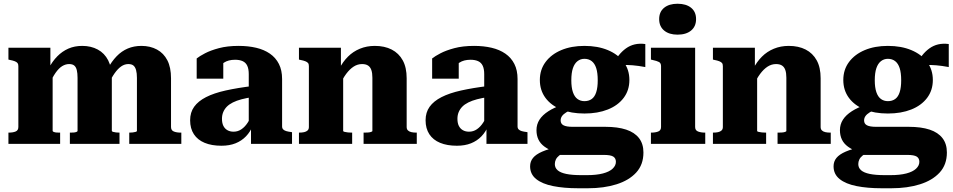

<svg xmlns="http://www.w3.org/2000/svg" viewBox="-20 -768 5090 1025"><path d="M25 0V-60H26Q49 -60 63.5 -66Q78 -72 78 -90V-415Q78 -426 73.5 -431.5Q69 -437 59 -441Q49 -445 33 -448L25 -450V-513H249V-399L261 -402V-69Q261 -66 267.5 -63.5Q274 -61 282.5 -60.5Q291 -60 299 -60H301V0ZM618 0H353V-60H354Q363 -60 372 -60.5Q381 -61 387.5 -63.5Q394 -66 394 -69V-352Q394 -377 390 -393.5Q386 -410 376.5 -418Q367 -426 349 -426Q330 -426 312 -415Q294 -404 276.5 -379Q259 -354 241 -312L239 -401Q259 -440 285.5 -467Q312 -494 345 -508.5Q378 -523 419 -523Q466 -523 502 -503.5Q538 -484 557.5 -446Q577 -408 577 -350V-70Q577 -66 583.5 -64Q590 -62 599.5 -61Q609 -60 617 -60H618ZM948 0H670V-60H672Q680 -60 689 -61Q698 -62 704.5 -64Q711 -66 711 -69V-352Q711 -377 706.5 -393.5Q702 -410 692.5 -418Q683 -426 665 -426Q645 -426 627 -413.5Q609 -401 592 -377Q575 -353 557 -314L555 -401Q576 -440 602.5 -467.5Q629 -495 662 -509Q695 -523 735 -523Q782 -523 818 -503.5Q854 -484 873.5 -446Q893 -408 893 -350V-90Q893 -72 908 -66Q923 -60 945 -60H948Z M1330 -309V-250Q1296 -245 1269.5 -238Q1243 -231 1223 -221Q1203 -211 1190.5 -198Q1178 -185 1171.5 -169Q1165 -153 1165 -134Q1165 -111 1172.5 -96Q1180 -81 1194 -73Q1208 -65 1227 -65Q1250 -65 1269 -78Q1288 -91 1302.5 -113.5Q1317 -136 1329 -168L1331 -100Q1317 -65 1293.5 -40.5Q1270 -16 1237.5 -3Q1205 10 1162 10Q1110 10 1072.5 -5.5Q1035 -21 1015 -51.5Q995 -82 995 -126Q995 -168 1016.5 -198Q1038 -228 1080 -249.5Q1122 -271 1185 -285Q1248 -299 1330 -309ZM1320 0V-99L1308 -97V-372Q1308 -400 1300 -417Q1292 -434 1275.5 -441.5Q1259 -449 1235 -449Q1199 -449 1175.5 -433.5Q1152 -418 1139 -396Q1131 -406 1130 -415Q1129 -424 1133.5 -432.5Q1138 -441 1148 -447Q1158 -453 1172 -455V-348H1030V-456Q1045 -468 1074.5 -483.5Q1104 -499 1149 -511Q1194 -523 1254 -523Q1305 -523 1347.5 -513Q1390 -503 1421 -481.5Q1452 -460 1469 -426.5Q1486 -393 1486 -346V-93Q1486 -83 1492 -77Q1498 -71 1508.5 -68Q1519 -65 1535 -63L1539 -62V0Z M1576 0V-60H1577Q1592 -60 1603.5 -62.5Q1615 -65 1622 -71.5Q1629 -78 1629 -90V-415Q1629 -426 1624.5 -431.5Q1620 -437 1610 -441Q1600 -445 1584 -448L1576 -450V-513H1800V-402H1812V-69Q1812 -66 1819.5 -64Q1827 -62 1837.5 -61Q1848 -60 1857 -60H1860V0ZM2205 0H1921V-60H1922Q1931 -60 1942 -60.5Q1953 -61 1960.5 -63.5Q1968 -66 1968 -69V-353Q1968 -378 1962.5 -394Q1957 -410 1945 -418Q1933 -426 1913 -426Q1889 -426 1868 -412.5Q1847 -399 1828 -373.5Q1809 -348 1792 -309L1790 -399Q1810 -438 1837.5 -465.5Q1865 -493 1901.5 -508Q1938 -523 1981 -523Q2033 -523 2071 -503.5Q2109 -484 2130 -446Q2151 -408 2151 -350V-90Q2151 -78 2158 -71.5Q2165 -65 2176.5 -62.5Q2188 -60 2203 -60H2205Z M2587 -309V-250Q2553 -245 2526.5 -238Q2500 -231 2480 -221Q2460 -211 2447.5 -198Q2435 -185 2428.5 -169Q2422 -153 2422 -134Q2422 -111 2429.5 -96Q2437 -81 2451 -73Q2465 -65 2484 -65Q2507 -65 2526 -78Q2545 -91 2559.5 -113.5Q2574 -136 2586 -168L2588 -100Q2574 -65 2550.5 -40.5Q2527 -16 2494.5 -3Q2462 10 2419 10Q2367 10 2329.5 -5.5Q2292 -21 2272 -51.5Q2252 -82 2252 -126Q2252 -168 2273.5 -198Q2295 -228 2337 -249.5Q2379 -271 2442 -285Q2505 -299 2587 -309ZM2577 0V-99L2565 -97V-372Q2565 -400 2557 -417Q2549 -434 2532.5 -441.5Q2516 -449 2492 -449Q2456 -449 2432.5 -433.5Q2409 -418 2396 -396Q2388 -406 2387 -415Q2386 -424 2390.5 -432.5Q2395 -441 2405 -447Q2415 -453 2429 -455V-348H2287V-456Q2302 -468 2331.5 -483.5Q2361 -499 2406 -511Q2451 -523 2511 -523Q2562 -523 2604.5 -513Q2647 -503 2678 -481.5Q2709 -460 2726 -426.5Q2743 -393 2743 -346V-93Q2743 -83 2749 -77Q2755 -71 2765.5 -68Q2776 -65 2792 -63L2796 -62V0Z M3425 -410Q3388 -417 3357.5 -419.5Q3327 -422 3304.5 -420.5Q3282 -419 3266 -411L3248 -418Q3264 -448 3282 -471Q3300 -494 3321.5 -509.5Q3343 -525 3368.5 -531Q3394 -537 3425 -533ZM3100 -162Q3029 -162 2975.5 -183.5Q2922 -205 2892 -245.5Q2862 -286 2862 -341Q2862 -396 2892.5 -437Q2923 -478 2976.5 -500.5Q3030 -523 3100 -523Q3171 -523 3225 -500.5Q3279 -478 3309.5 -437Q3340 -396 3340 -341Q3340 -286 3309.5 -245.5Q3279 -205 3225 -183.5Q3171 -162 3100 -162ZM3100 -228Q3123 -228 3139 -239.5Q3155 -251 3163 -276Q3171 -301 3171 -339Q3171 -379 3163 -404Q3155 -429 3139 -441.5Q3123 -454 3100 -454Q3079 -454 3063 -441.5Q3047 -429 3038.5 -404Q3030 -379 3030 -339Q3030 -301 3038.5 -276Q3047 -251 3063 -239.5Q3079 -228 3100 -228ZM3066 237Q2991 237 2933 225.5Q2875 214 2842.5 188Q2810 162 2810 120Q2810 94 2825.5 75Q2841 56 2874.5 41.5Q2908 27 2962 15L2998 43Q2978 52 2965.5 62Q2953 72 2947.5 83.5Q2942 95 2942 108Q2942 128 2957 141Q2972 154 3003 160.5Q3034 167 3084 167H3113Q3164 167 3198.5 158Q3233 149 3250.5 132.5Q3268 116 3268 96Q3268 77 3254 68Q3240 59 3203 59H2947L2942 44Q2909 31 2887 15Q2865 -1 2854.5 -23Q2844 -45 2844 -73Q2844 -104 2860 -129Q2876 -154 2908 -174.5Q2940 -195 2986 -210L3040 -185Q3019 -178 3003.5 -168.5Q2988 -159 2980.5 -148.5Q2973 -138 2973 -125Q2973 -107 2988.5 -99Q3004 -91 3037 -91H3211Q3278 -91 3323 -76Q3368 -61 3391.5 -30.5Q3415 0 3415 46Q3415 111 3376.5 153Q3338 195 3271 216Q3204 237 3119 237Z M3597 -583Q3552 -583 3525.5 -605Q3499 -627 3499 -666Q3499 -705 3525.5 -726.5Q3552 -748 3597 -748Q3643 -748 3669.5 -726.5Q3696 -705 3696 -666Q3696 -627 3669.5 -605Q3643 -583 3597 -583ZM3691 -513V-90Q3691 -72 3706.5 -66Q3722 -60 3744 -60H3745V0H3455V-60H3456Q3479 -60 3494 -66Q3509 -72 3509 -90V-415Q3509 -431 3498 -437Q3487 -443 3463 -448L3455 -450V-513Z M3786 0V-60H3787Q3802 -60 3813.5 -62.5Q3825 -65 3832 -71.5Q3839 -78 3839 -90V-415Q3839 -426 3834.5 -431.5Q3830 -437 3820 -441Q3810 -445 3794 -448L3786 -450V-513H4010V-402H4022V-69Q4022 -66 4029.5 -64Q4037 -62 4047.5 -61Q4058 -60 4067 -60H4070V0ZM4415 0H4131V-60H4132Q4141 -60 4152 -60.5Q4163 -61 4170.5 -63.5Q4178 -66 4178 -69V-353Q4178 -378 4172.5 -394Q4167 -410 4155 -418Q4143 -426 4123 -426Q4099 -426 4078 -412.5Q4057 -399 4038 -373.5Q4019 -348 4002 -309L4000 -399Q4020 -438 4047.5 -465.5Q4075 -493 4111.5 -508Q4148 -523 4191 -523Q4243 -523 4281 -503.5Q4319 -484 4340 -446Q4361 -408 4361 -350V-90Q4361 -78 4368 -71.5Q4375 -65 4386.5 -62.5Q4398 -60 4413 -60H4415Z M5045 -410Q5008 -417 4977.5 -419.5Q4947 -422 4924.5 -420.5Q4902 -419 4886 -411L4868 -418Q4884 -448 4902 -471Q4920 -494 4941.5 -509.5Q4963 -525 4988.5 -531Q5014 -537 5045 -533ZM4720 -162Q4649 -162 4595.5 -183.5Q4542 -205 4512 -245.5Q4482 -286 4482 -341Q4482 -396 4512.5 -437Q4543 -478 4596.5 -500.5Q4650 -523 4720 -523Q4791 -523 4845 -500.5Q4899 -478 4929.5 -437Q4960 -396 4960 -341Q4960 -286 4929.5 -245.5Q4899 -205 4845 -183.5Q4791 -162 4720 -162ZM4720 -228Q4743 -228 4759 -239.5Q4775 -251 4783 -276Q4791 -301 4791 -339Q4791 -379 4783 -404Q4775 -429 4759 -441.5Q4743 -454 4720 -454Q4699 -454 4683 -441.5Q4667 -429 4658.5 -404Q4650 -379 4650 -339Q4650 -301 4658.5 -276Q4667 -251 4683 -239.5Q4699 -228 4720 -228ZM4686 237Q4611 237 4553 225.5Q4495 214 4462.5 188Q4430 162 4430 120Q4430 94 4445.5 75Q4461 56 4494.5 41.5Q4528 27 4582 15L4618 43Q4598 52 4585.5 62Q4573 72 4567.5 83.5Q4562 95 4562 108Q4562 128 4577 141Q4592 154 4623 160.5Q4654 167 4704 167H4733Q4784 167 4818.5 158Q4853 149 4870.5 132.5Q4888 116 4888 96Q4888 77 4874 68Q4860 59 4823 59H4567L4562 44Q4529 31 4507 15Q4485 -1 4474.5 -23Q4464 -45 4464 -73Q4464 -104 4480 -129Q4496 -154 4528 -174.5Q4560 -195 4606 -210L4660 -185Q4639 -178 4623.5 -168.5Q4608 -159 4600.5 -148.5Q4593 -138 4593 -125Q4593 -107 4608.5 -99Q4624 -91 4657 -91H4831Q4898 -91 4943 -76Q4988 -61 5011.5 -30.5Q5035 0 5035 46Q5035 111 4996.5 153Q4958 195 4891 216Q4824 237 4739 237Z"/></svg>

Font: Roboto Serif 36pt
Style: Bold
Weight: 700
Version: Version 1.008